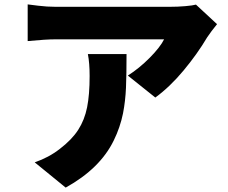

<svg xmlns="http://www.w3.org/2000/svg" viewBox="-20 -787 1040 874"><path d="M923 -617Q878 -541 815.5 -466Q753 -391 687 -343L562 -443Q614 -476 661.5 -524Q709 -572 727 -608H532H440H353H280H233Q189 -608 106 -600V-767Q114 -766 154 -761Q194 -756 233 -756H452H550H641H713H752Q789 -756 823.5 -759Q858 -762 872 -766L968 -677Q941 -644 923 -617ZM540 -271Q527 -207 498 -148Q436 -20 279 67L138 -48Q202 -70 252 -109Q307 -151 336 -196Q365 -241 376.5 -298.5Q388 -356 388 -441Q388 -500 380 -541H556Q556 -448 553.5 -388Q551 -328 540 -271Z"/></svg>

Font: Merged Yaku Han JP Black
Style: Regular
Weight: 900
Designer: Ryoko NISHIZUKA 西塚涼子 (kana, bopomofo & ideographs); Paul D. Hunt (Latin, Greek & Cyrillic); Sandoll Communications 산돌커뮤니
Foundry: Adobe
Version: Version 2.004